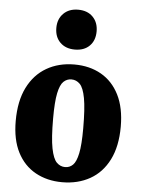

<svg xmlns="http://www.w3.org/2000/svg" viewBox="-56 -845 664 902"><g transform="rotate(5 276.0 -394.0)"><path d="M271 13Q200 13 145 -17.5Q90 -48 59.5 -107.5Q29 -167 29 -255Q29 -349 61 -413Q93 -477 150 -510Q207 -543 281 -543Q353 -543 407.5 -512Q462 -481 492.5 -420.5Q523 -360 523 -271Q523 -178 491 -114.5Q459 -51 402 -19Q345 13 271 13ZM279 -59Q300 -59 315.5 -74Q331 -89 339.5 -129.5Q348 -170 348 -247Q348 -341 339 -389.5Q330 -438 313 -455Q296 -472 273 -472Q252 -472 236 -457Q220 -442 211.5 -401Q203 -360 203 -282Q203 -189 212.5 -141Q222 -93 239 -76Q256 -59 279 -59ZM276 -613Q233 -613 207 -638.5Q181 -664 181 -707Q181 -749 207 -775Q233 -801 276 -801Q320 -801 345.5 -775Q371 -749 371 -707Q371 -664 345.5 -638.5Q320 -613 276 -613Z"/></g></svg>

Font: Calistoga
Style: Regular
Weight: 400
Designer: Yvonne Schuttler, Eben Sorkin
Foundry: www.sorkintype.com
Version: Version 1.010; ttfautohint (v1.8.4.7-5d5b)